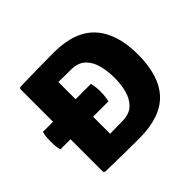

<svg xmlns="http://www.w3.org/2000/svg" viewBox="-136 -718 885 885"><g transform="rotate(-45 306.5 -275.5)"><path d="M16.5 -217.5Q12.5 -231.5 11.2 -245.2Q10 -259 10 -274.5Q10 -288.5 11.2 -302.5Q12.5 -316.5 16.5 -331.5H82.5V-545.5L88.5 -551.5Q147.5 -553 198.8 -554Q250 -555 309 -555Q447.5 -555 513.2 -482.8Q579 -410.5 579 -274Q579 -135 513.8 -65.5Q448.5 4 309 4Q250 4 198.8 3.2Q147.5 2.5 88.5 1L82.5 -5V-217.5ZM426.5 -274Q426.5 -315 417.2 -353.8Q408 -392.5 382.5 -417.8Q357 -443 309 -443Q286.5 -443 268.8 -443.2Q251 -443.5 229.5 -444V-331.5H329.5Q333 -316.5 334.5 -304Q336 -291.5 336 -275Q336 -244.5 329.5 -217.5H229.5V-106.5Q251.5 -106.5 269 -107Q286.5 -107.5 309 -107.5Q356 -107.5 381.5 -132Q407 -156.5 416.8 -194.8Q426.5 -233 426.5 -274Z"/></g></svg>

Font: Signika Negative SC
Style: Bold
Weight: 700
Designer: Anna Giedryś
Foundry: Anna Giedryś
Version: Version 2.000; ttfautohint (v1.8.3) -l 8 -r 50 -G 200 -x 9 -